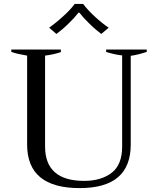

<svg xmlns="http://www.w3.org/2000/svg" viewBox="-20 -954 810 984"><path d="M232 -812C232 -812 269 -780 269 -780C289 -795 310 -812 331 -833C352 -853 369 -872 382 -889C382 -889 387 -889 387 -889C400 -872 417 -853 438 -833C459 -812 479 -795 499 -780C499 -780 537 -812 537 -812C516 -826 492 -845 466 -869C440 -893 420 -915 406 -934C406 -934 363 -934 363 -934C349 -915 329 -893 303 -870C277 -846 253 -827 232 -812ZM119 -213C119 -64 209 10 388 10C563 10 650 -64 650 -213C650 -213 650 -668 650 -668C674 -671 701 -678 732 -688C732 -688 732 -700 732 -700C732 -700 524 -700 524 -700C524 -700 524 -688 524 -688C551 -679 579 -673 606 -670C606 -670 606 -203 606 -203C606 -141 588 -96 553 -69C517 -41 470 -27 411 -27C278 -27 211 -86 211 -203C211 -203 211 -669 211 -669C242 -673 269 -679 292 -687C292 -687 292 -700 292 -700C292 -700 38 -700 38 -700C38 -700 38 -688 38 -688C61 -680 88 -674 119 -669C119 -669 119 -213 119 -213Z"/></svg>

Font: BUSH 25 TRIRONG 0515 A
Style: Regular
Weight: 400
Designer: Katatrad Team
Foundry: CadsonDemak